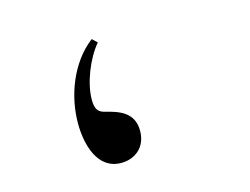

<svg xmlns="http://www.w3.org/2000/svg" viewBox="-68 -533 835 641"><g transform="rotate(-15 350.0 -212.5)"><path d="M280 0C328 0 368 -31 368 -88C368 -153 315 -168 272 -179C251 -184 239 -193 239 -229C239 -287 270 -364 308 -409L291 -425C212 -364 174 -258 174 -165C174 -91 198 0 280 0Z"/></g></svg>

Font: Kawkab Mono
Style: Bold
Weight: 700
Monospace: yes
Designer: Abdullah Arif
Foundry: Abdullah Arif
Version: Version 1.000;PS 000.500;hotconv 1.0.88;makeotf.lib2.5.64775